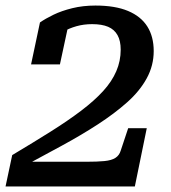

<svg xmlns="http://www.w3.org/2000/svg" viewBox="-37 -672 617 692"><path d="M-17 0H449L492 -210H425L398 -129Q393 -112 379 -103Q365 -94 339.5 -91.5Q314 -89 274 -89H36L38 -67Q114 -108 185 -146.5Q256 -185 316 -224Q376 -263 421.5 -303.5Q467 -344 492 -390Q517 -436 517 -488Q517 -540 494 -576.5Q471 -613 424.5 -632.5Q378 -652 307 -652Q262 -652 223.5 -642.5Q185 -633 156 -619Q127 -605 107 -591L75 -440H179L211 -589Q202 -589 192.5 -584Q183 -579 175 -570.5Q167 -562 161.5 -551.5Q156 -541 155 -531Q169 -545 190.5 -557.5Q212 -570 238.5 -577.5Q265 -585 295 -585Q330 -585 352.5 -575.5Q375 -566 386.5 -545.5Q398 -525 398 -493Q398 -452 382 -415Q366 -378 334.5 -343.5Q303 -309 255.5 -273Q208 -237 146 -198Q84 -159 7 -113Z"/></svg>

Font: Roboto Serif Medium
Style: Italic
Weight: 500
Italic angle: -10°
Designer: Greg Gazdowicz
Foundry: Commercial Type
Version: Version 1.008